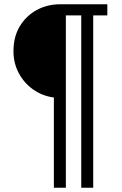

<svg xmlns="http://www.w3.org/2000/svg" viewBox="-20 -706 571 898"><path d="M232 172V-250Q178 -257 135 -287.5Q92 -318 67.5 -364.5Q43 -411 43 -466Q43 -534 72.5 -583Q102 -632 151.5 -659Q201 -686 261 -686H482V-634H416V172H360V-634H288V172Z"/></svg>

Font: Chivo ExtraLight
Style: Regular
Weight: 250
Designer: Hector Gatti
Foundry: Omnibus-Type
Version: Version 2.002